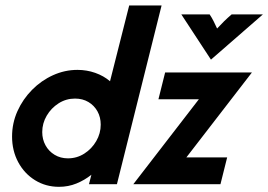

<svg xmlns="http://www.w3.org/2000/svg" viewBox="-20 -687 1000 716"><path d="M200 9.7Q150.7 9.7 110.8 -14.9Q70.8 -39.6 47.9 -82.3Q25 -125 25 -177.8Q25 -227.8 45.1 -272.6Q65.3 -317.4 99.7 -352.1Q134 -386.8 177.8 -406.6Q221.5 -426.4 268.8 -426.4Q303.5 -426.4 335.1 -415.3Q366.7 -404.2 390.3 -384L461.8 -666.7H582.6L416 0H311.8L320.8 -35.4Q295.8 -15.3 265.3 -2.8Q234.7 9.7 200 9.7ZM233.3 -96.5Q266.7 -96.5 294.4 -114.2Q322.2 -131.9 338.9 -160.8Q355.6 -189.6 355.6 -222.2Q355.6 -250 343.4 -271.9Q331.2 -293.8 309.7 -306.6Q288.2 -319.4 259.7 -319.4Q226.4 -319.4 198.6 -301.7Q170.8 -284 154.2 -255.6Q137.5 -227.1 137.5 -194.4Q137.5 -167.4 149.7 -145.1Q161.8 -122.9 183.7 -109.7Q205.6 -96.5 233.3 -96.5ZM477.1 0 721.5 -316.7H570.8L595.8 -416.7H919.4L675 -100H827.1L802.1 0ZM766.7 -464.6 656.2 -633.3H761.8Q770.1 -620.8 776.4 -608.3Q782.6 -595.8 789.6 -580.6Q803.5 -595.8 816.3 -608.3Q829.2 -620.8 843.8 -633.3H960.4Z"/></svg>

Font: Afacad
Style: Italic
Weight: 400
Italic angle: -14°
Designer: Kristian Moeller
Foundry: Dicotype
Version: Version 1.000